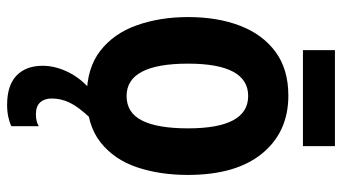

<svg xmlns="http://www.w3.org/2000/svg" viewBox="-231 -497 962 540"><g transform="rotate(90 250.0 -227.0)"><path d="M250 10Q172 10 123 -28Q74 -66 51 -131Q28 -196 28 -275Q28 -358 52.5 -421.5Q77 -485 126 -521Q175 -557 249 -557Q351 -557 411.5 -483.5Q472 -410 472 -274Q472 -196 450.5 -131.5Q429 -67 380 -28.5Q331 10 250 10ZM250 -102Q297 -102 319 -145.5Q341 -189 341 -275Q341 -444 250 -444Q159 -444 159 -275Q159 -102 250 -102ZM275 234Q220 234 192.5 207.5Q165 181 165 134Q165 96 185.5 57Q206 18 249 -14L312 0Q280 34 268.5 58.5Q257 83 257 108Q257 129 268 141Q279 153 301 153Q312 153 320 151Q328 149 335 145V222Q325 227 309.5 230.5Q294 234 275 234ZM121 -598V-688H391V-598Z"/></g></svg>

Font: Noto Sans Mono ExtraCondensed
Style: Bold
Weight: 700
Width: 2
Designer: Monotype Design Team
Foundry: Monotype Imaging Inc.
Version: Version 2.014